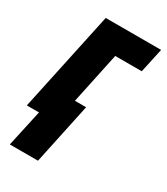

<svg xmlns="http://www.w3.org/2000/svg" viewBox="-201 -636 801 922"><g transform="rotate(30 199.5 -175.0)"><path d="M9.8 203.1 54.2 0H-13.2L105 -553.2H412.1L382.8 -418H235.8L175.8 -134.8H237.8L166 203.1Z"/></g></svg>

Font: Open Sans Condensed ExtraBold
Style: Italic
Weight: 800
Width: 3
Italic angle: -12°
Designer: Monotype Design Team
Foundry: Monotype Imaging Inc.
Version: Version 3.003; ttfautohint (v1.8.4)